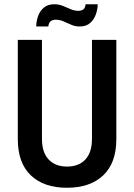

<svg xmlns="http://www.w3.org/2000/svg" viewBox="-20 -874 632 906"><path d="M296 12Q187 12 125.5 -46.5Q64 -105 64 -218V-686H178V-219Q178 -155 209.5 -121.5Q241 -88 296 -88Q352 -88 383 -121.5Q414 -155 414 -219V-686H529V-218Q529 -105 467 -46.5Q405 12 296 12ZM151 -749Q151 -773 159.5 -797.5Q168 -822 187 -838Q206 -854 236 -854Q257 -854 276 -846.5Q295 -839 313 -831Q331 -823 350 -823Q364 -823 373 -829.5Q382 -836 384 -854H441Q441 -831 432.5 -806.5Q424 -782 405.5 -765.5Q387 -749 356 -749Q335 -749 316.5 -757Q298 -765 280 -773Q262 -781 242 -781Q229 -781 219.5 -774Q210 -767 208 -749Z"/></svg>

Font: Archivo Narrow SemiBold
Style: Regular
Weight: 600
Designer: Hector Gatti
Foundry: Omnibus-Type
Version: Version 3.002